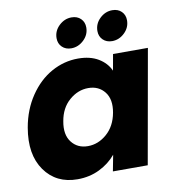

<svg xmlns="http://www.w3.org/2000/svg" viewBox="-85 -843 850 927"><g transform="rotate(-10 339.5 -379.5)"><path d="M26.9 -279.8Q42 -365.7 86.4 -431.4Q130.9 -497.1 192.6 -531.5Q254.4 -565.9 323.2 -565.9Q382.3 -565.9 422.4 -542Q462.4 -518.1 480 -479L494.1 -558.1H665L565.9 0H395L410.2 -79.1Q377.9 -40 329.1 -16.1Q280.3 7.8 221.2 7.8Q116.7 7.8 60.5 -71.5Q4.4 -150.9 26.9 -279.8ZM347.2 -417Q296.4 -417 254.2 -380.4Q211.9 -343.8 201.2 -279.8Q189.5 -215.8 218.3 -178.5Q247.1 -141.1 297.9 -141.1Q349.1 -141.1 391.1 -178Q433.1 -214.8 444.8 -278.8Q456.5 -342.8 427.5 -379.9Q398.4 -417 347.2 -417ZM300.8 -620.1Q273.4 -620.1 256.1 -637Q238.8 -653.8 238.8 -680.2Q238.8 -715.8 265.6 -741.5Q292.5 -767.1 327.1 -767.1Q355 -767.1 372.1 -750.2Q389.2 -733.4 389.2 -707Q389.2 -671.4 362.3 -645.8Q335.4 -620.1 300.8 -620.1ZM501 -620.1Q473.6 -620.1 456.3 -637Q439 -653.8 439 -680.2Q439 -715.8 465.6 -741.5Q492.2 -767.1 526.9 -767.1Q554.7 -767.1 571.8 -750.2Q588.9 -733.4 588.9 -707Q588.9 -671.4 562.3 -645.8Q535.6 -620.1 501 -620.1Z"/></g></svg>

Font: SVN-Poppins
Style: Bold Italic
Weight: 700
Italic angle: -10°
Designer: Ninad Kale (Devanagari), Jonny Pinhorn (Latin)
Foundry: Indian Type Foundry
Version: Version 3.002 2017